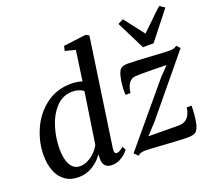

<svg xmlns="http://www.w3.org/2000/svg" viewBox="-137 -1013 1348 1208"><g transform="rotate(-20 537.0 -409.0)"><path d="M458 -87Q457 -77 457 -74Q457 -51 471.5 -51Q481 -51 492 -56.8Q503 -62.5 518.5 -76L531 -52Q523.5 -41 508 -26.8Q492.5 -12.5 469.5 -1.2Q446.5 10 419.5 10Q358 10 359 -56.5L360 -83.5Q334.5 -44.5 291 -17.2Q247.5 10 195 10Q142 10 105.8 -16.2Q69.5 -42.5 51.5 -88.8Q33.5 -135 33.5 -195Q33.5 -281.5 70.8 -366Q108 -450.5 180 -505Q252 -559.5 350.5 -559.5Q386 -559.5 423 -548.5L451.5 -749L383 -766.5L390.5 -798L541 -817L562.5 -805ZM413.5 -487Q400.5 -498 381.2 -504Q362 -510 340.5 -510Q275 -510 230 -461.5Q185 -413 163.2 -341Q141.5 -269 141.5 -198Q141.5 -128.5 164 -90.2Q186.5 -52 227 -52Q254.5 -52 281.2 -65.8Q308 -79.5 329 -101Q350 -122.5 362 -146ZM955 -464.5H941.5Q869.5 -466.5 793.5 -466.5Q763.5 -466.5 749.5 -465.5Q720 -465 702.2 -439Q684.5 -413 681.5 -376H648.5Q647.5 -389 647.5 -398Q647.5 -443.5 656.8 -488.8Q666 -534 684 -546Q699 -556 730 -556Q771.5 -556 881.5 -549Q979.5 -543 1005 -543Q1020.5 -543 1031.8 -546Q1043 -549 1053 -557.5L1074.5 -534.5L763.5 -157L694.5 -82Q834 -80.5 880 -80.5H897.5Q971 -80.5 983 -170.5H1015.5Q1015 -114.5 1006.5 -64.8Q998 -15 976.5 -0.5Q969.5 4 956.5 7Q943.5 10 925.5 10Q881.5 10 766.5 2Q673.5 -4.5 643 -4.5Q612.5 -4.5 594.5 11.5L570 -13L895 -401.5ZM795 -829 802 -820Q879 -721 898 -695.5Q912.5 -708.5 959 -754Q1009 -804 1038.5 -829L1072 -807L925 -620.5H854L759 -810.5Z"/></g></svg>

Font: Merriweather Text
Style: Italic
Weight: 400
Italic angle: -7.8°
Designer: Eben Sorkin
Foundry: Eben Sorkin
Version: Version 2.100